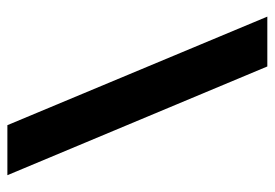

<svg xmlns="http://www.w3.org/2000/svg" viewBox="-132 -612 744 520"><g transform="rotate(90 240.0 -352.0)"><path d="M454.5 0H319L25 -704H160Z"/></g></svg>

Font: Newsreader 7pt
Style: Bold
Weight: 700
Designer: Hugues Gentile
Foundry: Production Type
Version: Version 1.003